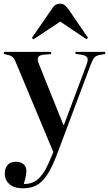

<svg xmlns="http://www.w3.org/2000/svg" viewBox="-22 -798 594 1048"><path d="M104 230Q56 230 30 207.5Q4 185 4 148Q4 122 19 103.5Q34 85 64 85Q91 85 106.5 98.5Q122 112 122 134Q122 145 119 161.5Q116 178 108 206Q130 207 154 199Q178 191 203 161.5Q228 132 254 68L269 32L71 -442Q59 -473 51 -482.5Q43 -492 29 -496L-2 -504L0 -515H257V-503L212 -499Q192 -496 186 -485Q180 -474 191 -447L324 -116H327L450 -444Q461 -473 454 -484Q447 -495 425 -499L390 -504V-515H552V-503L521 -498Q503 -494 494 -485Q485 -476 473 -445L295 29Q265 111 236.5 154.5Q208 198 176 214Q144 230 104 230ZM160 -583 152 -591 263 -752Q272 -767 283.5 -772.5Q295 -778 307 -778Q319 -778 329 -771.5Q339 -765 352 -747L458 -592L450 -584L307 -680Z"/></svg>

Font: Literata 72pt Medium
Style: Regular
Weight: 500
Designer: Latin by Veronika Burian and Jose Scaglione. Greek by Irene Vlachou. Cyrillic by Vera Evstafieva.
Foundry: TypeTogether
Version: Version 3.002